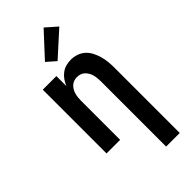

<svg xmlns="http://www.w3.org/2000/svg" viewBox="-303 -831 1107 1107"><g transform="rotate(-45 250.0 -277.5)"><path d="M330 215V-320Q330 -333 328.5 -346Q327 -359 323.5 -371.5Q320 -384 313.5 -395Q307 -406 297.5 -415Q288 -424 275.5 -428Q263 -432 250 -432Q237 -432 224.5 -428Q212 -424 202.5 -415Q193 -406 186.5 -395Q180 -384 176.5 -371.5Q173 -359 171.5 -346Q170 -333 170 -320V0H59V-520H170V-438Q178 -458 190 -475Q202 -492 218.5 -504.5Q235 -517 255 -522.5Q275 -528 296 -528Q320 -528 343 -520Q366 -512 383.5 -496Q401 -480 412 -458.5Q423 -437 429.5 -414Q436 -391 438.5 -367.5Q441 -344 441 -320V215ZM236 -576 181 -624 316 -770 384 -710Z"/></g></svg>

Font: Iosevka SS04
Style: Bold
Weight: 700
Monospace: yes
Designer: Belleve Invis
Foundry: Belleve Invis
Version: Version 19.0.0; ttfautohint (v1.8.4)